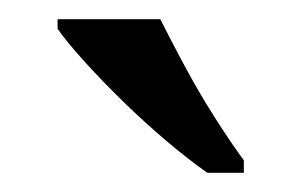

<svg xmlns="http://www.w3.org/2000/svg" viewBox="-20 -786 314 200"><path d="M196 -606Q176 -620 153 -639.5Q130 -659 107.5 -681Q85 -703 67 -723Q49 -743 40 -756V-766H147Q158 -744 172.5 -717Q187 -690 203.5 -664Q220 -638 234 -619V-606Z"/></svg>

Font: Noto Serif Kannada
Style: Regular
Weight: 400
Designer: Universal Thirst, Indian Type Foundry and the Monotype Design Team
Foundry: Monotype Imaging Inc.
Version: Version 2.003